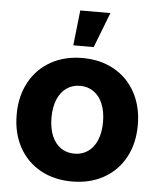

<svg xmlns="http://www.w3.org/2000/svg" viewBox="-53 -779 690 835"><g transform="rotate(5 292.0 -361.0)"><path d="M27.5 -257.4Q27.5 -337.5 60.6 -398.7Q93.8 -460 153.9 -493.7Q214.1 -527.3 292 -527.3Q370.2 -527.3 430.2 -493.7Q490.2 -460 523.3 -398.7Q556.4 -337.5 556.4 -257.4Q556.4 -177.2 523.3 -116.2Q490.2 -55.2 430.2 -21.7Q370.2 11.7 292 11.7Q213.8 11.7 153.8 -21.7Q93.8 -55.2 60.6 -116.2Q27.5 -177.2 27.5 -257.4ZM404.5 -257.4Q404.5 -303.4 390.5 -336.9Q376.5 -370.4 351 -388.1Q325.5 -405.9 292 -405.9Q258.5 -405.9 233 -388.1Q207.5 -370.4 193.5 -337Q179.5 -303.6 179.5 -257.4Q179.5 -211.4 193.5 -178.1Q207.5 -144.8 232.9 -127.3Q258.3 -109.8 292 -109.8Q325.7 -109.8 351.1 -127.4Q376.5 -145 390.5 -178.3Q404.5 -211.6 404.5 -257.4ZM263.6 -732.5H395.2L335.6 -578.8H246.6Z"/></g></svg>

Font: Intratopia Thin
Style: Regular
Weight: 100
Designer: Rasmus Andersson
Foundry: rsms
Version: Version 3.000;Glyphs 3.2.3 (3260)